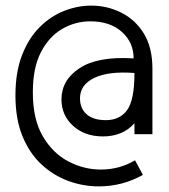

<svg xmlns="http://www.w3.org/2000/svg" viewBox="-20 -653 603 684"><path d="M332 11Q276 11 223 -8.5Q170 -28 127.5 -67.5Q85 -107 60 -168Q35 -229 35 -313Q35 -396 58.5 -456.5Q82 -517 121 -556Q160 -595 208 -614Q256 -633 305 -633Q362 -633 412 -608Q462 -583 492.5 -533.5Q523 -484 523 -408V-175H459V-214Q438 -190 409.5 -178.5Q381 -167 347 -167Q282 -167 240.5 -204.5Q199 -242 199 -299Q199 -368 264 -410.5Q329 -453 456 -445Q456 -502 414 -539.5Q372 -577 302 -577Q248 -577 201.5 -550Q155 -523 126 -467.5Q97 -412 97 -324Q97 -228 132.5 -167.5Q168 -107 223.5 -78Q279 -49 339 -49Q406 -49 461 -82L489 -30Q416 11 332 11ZM357 -225Q407 -225 433 -261Q459 -297 459 -393Q367 -400 316 -375.5Q265 -351 265 -303Q265 -267 288.5 -246Q312 -225 357 -225Z"/></svg>

Font: Inconsolata SemiExpanded Thin
Style: Regular
Weight: 100
Width: 6
Monospace: yes
Designer: Raph Levien, Cyreal, Brenton Simpson
Foundry: Raph Levien, Cyreal, Google
Version: Version 3.100; ttfautohint (v1.8.4.7-5d5b)